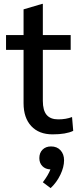

<svg xmlns="http://www.w3.org/2000/svg" viewBox="-20 -680 431 986"><path d="M101 -150V-424H11V-500H101V-632L196 -660H200V-500H343V-424H200V-162Q200 -113 219.5 -90Q239 -67 279 -67Q319 -67 350 -79L356 -8Q319 10 250 10Q180 10 140.5 -32.5Q101 -75 101 -150ZM309 143Q309 178 290 217.5Q271 257 240 286L200 256Q228 219 239 190Q213 189 197.5 173Q182 157 182 132Q182 105 198.5 88.5Q215 72 242 72Q273 72 291 92Q309 112 309 143Z"/></svg>

Font: Sarabun Medium
Style: Regular
Weight: 500
Designer: Suppakit Chalermlarp | Katatrad Co.,Ltd.
Foundry: Cadson Demak Co.,Ltd.
Version: Version 1.000; ttfautohint (v1.6)